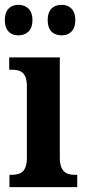

<svg xmlns="http://www.w3.org/2000/svg" viewBox="-25 -773 354 793"><path d="M230 -627C258 -627 286 -643 286 -690C286 -737 258 -753 230 -753C199 -753 172 -737 172 -690C172 -643 199 -627 230 -627ZM51 -627C80 -627 109 -643 109 -690C109 -737 80 -753 51 -753C22 -753 -5 -737 -5 -690C-5 -643 22 -627 51 -627ZM14 0H294V-51H284C248 -51 222 -64 222 -123V-536H13V-485H26C61 -485 86 -472 86 -417V-122C86 -64 61 -51 24 -51H14Z"/></svg>

Font: Noto Serif Georgian Condensed Bold
Style: Regular
Weight: 700
Width: 3
Designer: Monotype Design Team, Akaki Razmadze
Foundry: Google LLC
Version: Version 2.003